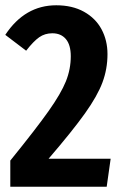

<svg xmlns="http://www.w3.org/2000/svg" viewBox="-24 -707 461 727"><path d="M383 -502Q383 -446 364 -395Q345 -344 298 -278Q251 -212 160 -106H395L380 0H15V-99Q113 -220 160 -286.5Q207 -353 225.5 -399Q244 -445 244 -494Q244 -537 225.5 -559Q207 -581 174 -581Q146 -581 124.5 -566Q103 -551 75 -515L-4 -575Q70 -687 189 -687Q250 -687 294 -662.5Q338 -638 360.5 -596Q383 -554 383 -502Z"/></svg>

Font: Fira Sans Compressed SemiBold
Style: Regular
Weight: 600
Width: 1
Designer: bBox Type GmbH & Carrois Corporate GbR & Edenspiekermann AG
Foundry: bBox Type GmbH & Carrois Corporate GbR & Edenspiekermann AG
Version: Version 4.301